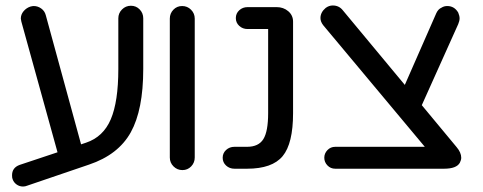

<svg xmlns="http://www.w3.org/2000/svg" viewBox="-20 -616 1764 701"><path d="M503 -549V-364Q503 -215 457.5 -133Q412 -51 305 -15L79 62Q72 65 64 65Q51 65 40.5 57.5Q30 50 26 38Q24 34 24 24Q24 -4 52 -14L190 -60L58 -537Q56 -545 56 -548Q56 -563 66 -575Q76 -587 91 -592Q99 -594 103 -594Q118 -594 130.5 -585Q143 -576 147 -561L276 -89L294 -95Q357 -116 384.5 -180.5Q412 -245 412 -364V-549Q412 -568 425.5 -581.5Q439 -595 458 -595Q477 -595 490 -581.5Q503 -568 503 -549Z M691 -548V-41Q691 -22 678 -8.5Q665 5 646 5Q627 5 613.5 -8.5Q600 -22 600 -41V-548Q600 -567 613 -580.5Q626 -594 645 -594Q664 -594 677.5 -580.5Q691 -567 691 -548Z M990 -590Q1015 -590 1032.5 -575Q1050 -560 1050 -537V-203Q1050 -92 1012 -46Q974 0 882 0H836Q818 0 805.5 -11.5Q793 -23 793 -40Q793 -57 805.5 -68.5Q818 -80 836 -80H882Q924 -80 941.5 -108Q959 -136 959 -203V-510H884Q866 -510 853.5 -521.5Q841 -533 841 -550Q841 -567 853.5 -578.5Q866 -590 884 -590Z M1647 -79Q1664 -59 1664 -40Q1664 -32 1659 -22Q1647 0 1601 0H1204Q1187 0 1175.5 -12Q1164 -24 1164 -40Q1164 -56 1175.5 -68Q1187 -80 1204 -80H1531L1160 -524Q1150 -537 1150 -550Q1150 -571 1169 -587Q1181 -596 1195 -596Q1218 -596 1232 -578L1458 -306L1573 -568Q1580 -583 1592 -588Q1601 -594 1613 -594Q1639 -594 1653 -570Q1658 -558 1658 -549Q1658 -540 1653 -528L1520 -232Z"/></svg>

Font: VarelaRound
Style: Regular
Weight: 400
Designer: Joe Prince, Avraham Cornfeld
Foundry: Joe Prince, Avraham Cornfeld
Version: Version 2.000;PS 002.000;hotconv 1.0.88;makeotf.lib2.5.64775